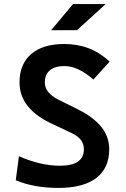

<svg xmlns="http://www.w3.org/2000/svg" viewBox="-20 -921 626 951"><path d="M269 9.8Q147.9 9.8 58.1 -28.3L73.7 -147Q182.1 -100.1 276.9 -100.1Q395.5 -100.1 395.5 -181.6Q395.5 -233.9 335.9 -261.2L228 -312.5Q155.8 -347.2 116.2 -397.2Q76.7 -447.3 76.7 -512.7Q76.7 -603.5 134.5 -653.3Q192.4 -703.1 298.3 -703.1Q430.7 -703.1 522.9 -615.7L442.4 -526.9Q367.2 -593.8 298.8 -593.8Q252.9 -593.8 227.5 -573Q202.1 -552.2 202.1 -512.7Q202.1 -485.4 219.5 -464.6Q236.8 -443.8 269.5 -427.2L366.7 -378.9Q441.4 -341.8 481.2 -293.2Q521 -244.6 521 -181.2Q521 -88.4 456.8 -39.3Q392.6 9.8 269 9.8ZM233.4 -771.5 341.8 -900.9H503.4L361.3 -771.5Z"/></svg>

Font: Cascadia Mono NF SemiBold
Style: Regular
Weight: 600
Monospace: yes
Designer: Aaron Bell
Foundry: Saja Typeworks
Version: Version 2404.023; ttfautohint (v1.8.4)